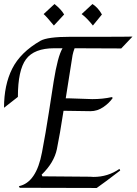

<svg xmlns="http://www.w3.org/2000/svg" viewBox="-29 -934 679 955"><path d="M421 -381 287 -383Q268 -260 254 -192.5Q240 -125 178 -65L182 -57L419 -55Q427 -54 436 -54Q508 -54 565 -94L569 -86Q488 -24 452 1L69 0L65 -8Q152 -26 180 -177Q198 -271 214 -374.5Q230 -478 238 -529Q258 -654 282 -694H241Q141 -694 100.5 -639.5Q60 -585 60 -452L-9 -398Q-9 -512 32 -593Q73 -674 172 -731Q207 -751 321 -751H478Q597 -751 630 -752L574 -693L342 -694Q335 -675 332 -660L298 -445H312L430 -441Q482 -441 527 -451L532 -447Q514 -421 484.5 -401Q455 -381 421 -381ZM188 -864 242 -914Q275 -888 290 -862L239 -807Q202 -852 188 -864ZM377 -864 431 -914Q459 -896 478 -862L433 -807Q403 -845 377 -864Z"/></svg>

Font: Felipa
Style: Regular
Weight: 400
Designer: Javier Alcaraz
Foundry: Fontstage
Version: Version 1.001